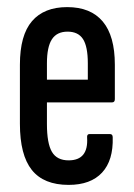

<svg xmlns="http://www.w3.org/2000/svg" viewBox="-20 -514 376 540"><path d="M173 6Q103 6 69.5 -36Q36 -78 36 -166V-332Q36 -415 70 -454.5Q104 -494 169 -494Q235 -494 269 -453.5Q303 -413 303 -332V-235Q303 -226 295 -226H112V-165Q112 -111 126 -87Q140 -63 173 -63Q201 -63 214 -79Q227 -95 225 -127Q224 -137 232 -137H289Q297 -137 297 -128Q299 -63 267 -28.5Q235 6 173 6ZM112 -290H227V-336Q227 -383 213.5 -404Q200 -425 170 -425Q140 -425 126 -403.5Q112 -382 112 -336Z"/></svg>

Font: Sofia Sans Extra Condensed Medium
Style: Regular
Weight: 500
Version: Version 4.100